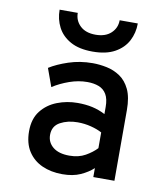

<svg xmlns="http://www.w3.org/2000/svg" viewBox="-84 -813 784 896"><g transform="rotate(10 308.0 -365.0)"><path d="M271 12Q217.5 12 175.2 -7Q133 -26 108.5 -64Q84 -102 84 -159Q84 -218 113.2 -255.2Q142.5 -292.5 188.5 -310.2Q234.5 -328 285 -328Q323.5 -328 355 -321Q386.5 -314 416.5 -298.5V-332Q416.5 -370 403.5 -392Q390.5 -414 367 -423Q343.5 -432 312.5 -432Q270.5 -432 228 -417Q185.5 -402 150.5 -379.5L119.5 -465Q155 -487.5 208.2 -505.2Q261.5 -523 322 -523Q354 -523 388.2 -516Q422.5 -509 451.8 -489.5Q481 -470 498.8 -432.8Q516.5 -395.5 516.5 -335V0H416.5V-42.5Q393 -20.5 357.2 -4.2Q321.5 12 271 12ZM288.5 -79Q332.5 -79 364.2 -97Q396 -115 416.5 -137V-211.5Q394.5 -223.5 364 -231.2Q333.5 -239 300.5 -239Q254 -239 218.8 -220Q183.5 -201 183.5 -159Q183.5 -123.5 211 -101.2Q238.5 -79 288.5 -79ZM311 -576Q246.5 -576 205.8 -598.8Q165 -621.5 145.5 -659.2Q126 -697 126 -742H212Q212 -705.5 238 -680.8Q264 -656 311 -656Q358 -656 384.2 -680.8Q410.5 -705.5 410.5 -742H496.5Q496.5 -697 476.8 -659.2Q457 -621.5 416 -598.8Q375 -576 311 -576Z"/></g></svg>

Font: Overpass Mono Light SemiBold
Style: Regular
Weight: 600
Monospace: yes
Version: Version 4.000